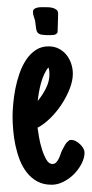

<svg xmlns="http://www.w3.org/2000/svg" viewBox="-20 -510 253 529"><path d="M212.9 -89.4Q212.9 -74.7 204.8 -59.1Q196.8 -43.5 184.1 -30.5Q171.4 -17.6 155 -9.3Q138.7 -1 122.6 -1Q99.6 -1 83 -10Q66.4 -19 54.2 -34.4Q42 -49.8 34.4 -69.3Q26.9 -88.9 22.5 -109.6Q18.1 -130.4 16.4 -151.1Q14.6 -171.9 14.6 -189Q14.6 -203.6 16.4 -223.6Q18.1 -243.7 22.2 -265.1Q26.4 -286.6 33.7 -307.6Q41 -328.6 52 -345.2Q63 -361.8 78.4 -372.1Q93.8 -382.3 113.8 -382.3Q129.4 -382.3 141.8 -376Q154.3 -369.6 162.8 -359.1Q171.4 -348.6 176 -335Q180.7 -321.3 180.7 -306.6Q180.7 -287.6 171.9 -265.1Q163.1 -242.7 149.2 -221.7Q135.3 -200.7 117.9 -183.8Q100.6 -167 83.5 -158.2Q84.5 -149.4 87.4 -132.6Q90.3 -115.7 95.5 -99.1Q100.6 -82.5 107.7 -70.3Q114.7 -58.1 124.5 -58.1Q129.4 -58.1 133.1 -61Q136.7 -64 139.6 -68.8Q142.6 -73.7 144.8 -79.6Q147 -85.4 148.9 -90.8L151.9 -97.7Q152.8 -99.1 153.1 -99.6Q153.3 -100.1 153.8 -101.1Q157.2 -107.4 160.4 -112.8Q163.6 -118.2 169.4 -122.1H168.9Q170.9 -124 173.1 -124.3Q175.3 -124.5 177.2 -124.5Q182.6 -124.5 189 -121.1Q195.3 -117.7 200.7 -112.5Q206.1 -107.4 209.5 -101.3Q212.9 -95.2 212.9 -89.4ZM116.2 -304.7Q116.2 -309.6 115.7 -314.9Q115.2 -320.3 113.3 -324.2Q106.4 -315.9 101.3 -304.4Q96.2 -293 92.8 -280.5Q89.4 -268.1 87.2 -255.4Q85 -242.7 84 -231.9Q96.7 -247.1 106.4 -266.4Q116.2 -285.6 116.2 -304.7ZM70.8 -477.5Q70.8 -482.4 74.2 -485.1Q77.6 -487.8 82.8 -489Q87.9 -490.2 93 -490.2Q98.1 -490.2 102.1 -490.2Q106.9 -490.2 113.5 -490Q120.1 -489.7 126 -488Q131.8 -486.3 136 -482.7Q140.1 -479 140.1 -472.7Q140.1 -470.2 139.9 -462.2Q139.6 -454.1 139.4 -444.8Q139.2 -435.5 138.9 -428Q138.7 -420.4 138.2 -419.9Q134.3 -414.6 128.2 -413.8Q122.1 -413.1 116.7 -413.1Q101.6 -413.1 94.2 -414.6Q86.9 -416 83.5 -420.4Q80.1 -424.8 79.3 -432.6Q78.6 -440.4 76.7 -453.1Q75.2 -459 73 -464.8Q70.8 -470.7 70.8 -477.5Z"/></svg>

Font: Just Another Hand
Style: Regular
Weight: 400
Designer: Astigmatic (AOETI)
Foundry: Astigmatic (AOETI)
Version: Version 1.000